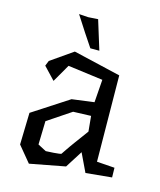

<svg xmlns="http://www.w3.org/2000/svg" viewBox="-110 -780 738 885"><g transform="rotate(15 259.5 -338.0)"><path d="M50 0ZM247 -259 135 -184 132 -72 172 -51Q192 -52 209 -53Q223 -54 234.5 -55.5Q246 -57 246 -59Q246 -59 250 -65Q254 -71 260.5 -80.5Q267 -90 275 -101.5Q283 -113 292 -125Q312 -153 339 -189L332 -262ZM183 -529 409 -476 413 -65 498 -59 499 -13 375 -1 333 -89 281 -7 112 25 50 -50 54 -202 225 -313 331 -327 339 -436 172 -458 123 -373 68 -431 78 -456ZM248 -562 206 -625 157 -701 201 -698 248 -701 291 -562Z"/></g></svg>

Font: Underdog
Style: Regular
Weight: 400
Designer: Sergey Steblina
Foundry: Sergey Steblina, Jovanny Lemonad
Version: Version 1.001; ttfautohint (v0.9)